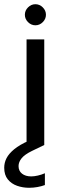

<svg xmlns="http://www.w3.org/2000/svg" viewBox="-57 -688 300 911"><path d="M69 0V-501H153V0ZM111 -568Q91 -568 76 -583Q61 -598 61 -618Q61 -638 76 -653Q91 -668 111 -668Q131 -668 146 -653Q161 -638 161 -618Q161 -598 146 -583Q131 -568 111 -568ZM81 203Q51 203 24 193.5Q-3 184 -20 163Q-37 142 -37 108Q-37 84 -26 62.5Q-15 41 10.5 20Q36 -1 79 -20L132 -43L153 0L95 28Q60 45 45.5 63Q31 81 31 100Q31 123 47.5 136Q64 149 91 149Q105 149 122.5 145Q140 141 156 134V190Q140 196 120.5 199.5Q101 203 81 203Z"/></svg>

Font: DVN - DM Sans
Style: Regular
Weight: 400
Designer: Colophon Foundry, Jonny Pinhorn
Foundry: Colophon Foundry
Version: Version 4.004;gftools[0.9.30]